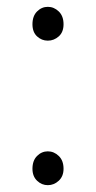

<svg xmlns="http://www.w3.org/2000/svg" viewBox="-20 -529 281 562"><path d="M120 -410Q102 -410 88.5 -422.5Q75 -435 75 -458Q75 -482 88.5 -495.5Q102 -509 120 -509Q138 -509 152 -495.5Q166 -482 166 -458Q166 -435 152 -422.5Q138 -410 120 -410ZM120 13Q102 13 88.5 0Q75 -13 75 -35Q75 -59 88.5 -72.5Q102 -86 120 -86Q138 -86 152 -72.5Q166 -59 166 -35Q166 -13 152 0Q138 13 120 13Z"/></svg>

Font: Noto Sans KR Thin ExtraLight
Style: Regular
Weight: 250
Version: Version 2.004-H2;hotconv 1.0.118;makeotfexe 2.5.65603